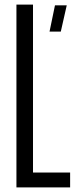

<svg xmlns="http://www.w3.org/2000/svg" viewBox="-20 -820 338 840"><path d="M51.9 0V-800H124.4V-65.2H286.8V0ZM196.7 -681.7 220.5 -796.8H272L246 -681.7Z"/></svg>

Font: Big Shoulders Display SC Thin
Style: Regular
Weight: 100
Designer: Patric King
Foundry: XO Type Co
Version: Version 2.002